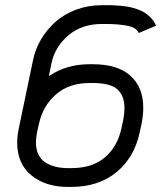

<svg xmlns="http://www.w3.org/2000/svg" viewBox="-20 -716 640 748"><path d="M520.5 -587.4Q511.7 -608.4 477.3 -615.5Q442.9 -622.6 389.2 -622.6H377Q297.9 -622.6 245.6 -577.6Q193.4 -532.7 180.2 -468.3L170.4 -419.4Q238.3 -465.8 329.1 -465.8H341.3Q438 -465.8 488 -421.1Q538.1 -376.5 538.1 -295.9Q538.1 -264.6 530.8 -230L524.4 -200.7Q503.4 -102.1 433.3 -44.9Q363.3 12.2 257.3 12.2H245.1Q157.2 12.2 102.1 -33Q46.9 -78.1 46.9 -161.1Q46.9 -185.1 53.2 -215.8L108.9 -482.9Q117.7 -525.4 140.4 -563.5Q163.1 -601.6 196.5 -631.3Q230 -661.1 276.9 -678.5Q323.7 -695.8 377 -695.8H389.2Q406.2 -695.8 417.2 -695.6Q428.2 -695.3 448 -693.6Q467.8 -691.9 481.9 -689.2Q496.1 -686.5 513.9 -680.4Q531.7 -674.3 544.4 -666.3Q557.1 -658.2 569.1 -645.3Q581.1 -632.3 587.9 -615.7ZM124.5 -201.2Q120.1 -178.7 120.1 -161.1Q120.1 -132.3 130.9 -111.8Q141.6 -91.3 160.4 -80.8Q179.2 -70.3 199.7 -65.7Q220.2 -61 245.1 -61H257.3Q339.8 -61 388.7 -102.8Q437.5 -144.5 453.1 -216.3L459.5 -245.6Q464.8 -272 464.8 -295.9Q464.8 -342.8 437.5 -367.7Q410.2 -392.6 341.3 -392.6H329.1Q249.5 -392.6 198.5 -348.6Q147.5 -304.7 131.8 -233.9Z"/></svg>

Font: Anka/Coder
Style: Italic
Weight: 400
Italic angle: -12°
Monospace: yes
Version: Version 001.100